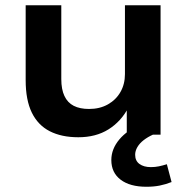

<svg xmlns="http://www.w3.org/2000/svg" viewBox="-20 -514 714 733"><path d="M279 10Q215 10 170 -13Q125 -36 101.5 -84Q78 -132 78 -208V-494H214V-212Q214 -173 226 -147.5Q238 -122 261.5 -110Q285 -98 320 -98Q361 -98 392 -115.5Q423 -133 440 -163Q457 -193 457 -231V-494H593V0H464V-103H470Q442 -50 394 -20Q346 10 279 10ZM539 199Q476 199 440.5 172Q405 145 405 97Q405 55 435.5 18.5Q466 -18 522 -41L564 0Q544 9 528.5 21Q513 33 504.5 47.5Q496 62 496 77Q496 100 512.5 112Q529 124 556 124Q572 124 586.5 121Q601 118 617 113L635 181Q612 190 589.5 194.5Q567 199 539 199Z"/></svg>

Font: Nunito Sans 10pt SemiExpanded
Style: Bold
Weight: 700
Width: 6
Designer: Vernon Adams
Foundry: Vernon Adams
Version: Version 3.101;gftools[0.9.27]